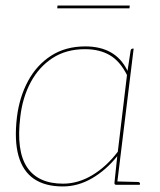

<svg xmlns="http://www.w3.org/2000/svg" viewBox="-20 -665 575 691"><path d="M206 6Q142 6 102 -21.5Q62 -49 46.5 -104.5Q31 -160 41 -244Q50 -316 81 -373.5Q112 -431 164 -464.5Q216 -498 287 -498Q341 -498 379 -476.5Q417 -455 439 -410L450 -482Q451 -490 458 -490H461L401 0H398Q391 0 392 -8L402 -103Q362 -53 311.5 -23.5Q261 6 206 6ZM207 -4Q261 -4 312 -34.5Q363 -65 404 -119L437 -395Q412 -445 375 -466.5Q338 -488 286 -488Q218 -488 169 -456Q120 -424 90.5 -369Q61 -314 53 -244Q38 -122 77.5 -63Q117 -4 207 -4ZM398 0 400 -12 477 -10Q479 -10 481.5 -8.5Q484 -7 484 -5L483 0ZM186 -635 187 -645H447L446 -635Z"/></svg>

Font: Aleo Thin
Style: Italic
Weight: 250
Italic angle: -7°
Designer: Alessio Laiso
Foundry: Alessio Laiso
Version: Version 2.001;gftools[0.9.29]